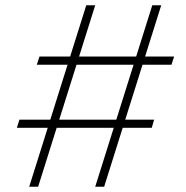

<svg xmlns="http://www.w3.org/2000/svg" viewBox="-20 -710 707 730"><path d="M593 -690 376 0H342L559 -690ZM566 -255 557 -224H44L54 -255ZM342 -690 125 0H91L308 -690ZM642 -495 632 -464H120L130 -495Z"/></svg>

Font: Exo 2 ExtraLight
Style: Italic
Weight: 250
Italic angle: -8°
Designer: Natanael Gama
Foundry: Natanael Gama
Version: Version 2.010